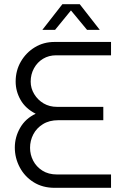

<svg xmlns="http://www.w3.org/2000/svg" viewBox="-20 -900 598 920"><path d="M242 0Q184 0 141 -27Q98 -54 74.5 -98.5Q51 -143 51 -193Q51 -243 76.5 -287.5Q102 -332 151 -355Q102 -380 78.5 -421.5Q55 -463 55 -509Q55 -562 80 -605Q105 -648 147 -673.5Q189 -699 241 -699H512V-635H249Q214 -635 186.5 -618.5Q159 -602 143 -573Q127 -544 127 -509Q127 -477 144 -449Q161 -421 189 -404.5Q217 -388 253 -388H475V-324H259Q216 -324 185.5 -305Q155 -286 139.5 -256Q124 -226 124 -192Q124 -159 139 -130Q154 -101 183 -82.5Q212 -64 253 -64H512V0ZM183 -757 279 -880H362L458 -757H397L320 -850L244 -757Z"/></svg>

Font: MuseoModerno Thin Light
Style: Regular
Weight: 300
Version: Version 1.003